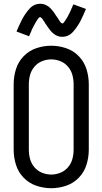

<svg xmlns="http://www.w3.org/2000/svg" viewBox="-20 -984 540 1012"><path d="M308 -790Q303 -790 298 -790.5Q293 -791 288.5 -792.5Q284 -794 279.5 -796Q275 -798 270 -801L262 -807L255 -813Q251 -817 248 -820.5Q245 -824 242 -828Q239 -832 236 -836L230 -844Q227 -848 225 -852L219 -860L217 -864L214 -869L208 -877L203 -885Q200 -889 195 -892L192 -894L189 -893Q184 -891 182 -887L177 -880L172 -872Q170 -869 167.5 -865Q165 -861 163 -857L160 -851L158 -848L155 -841L153 -838L151 -834Q149 -830 147 -826L144 -817L140 -809L137 -801L133 -793L67 -818Q80 -849 95 -879Q110 -909 134 -936.5Q158 -964 192 -964Q197 -964 202 -963.5Q207 -963 211.5 -961.5Q216 -960 220.5 -958Q225 -956 230 -953L238 -948L245 -941Q249 -938 252 -934Q255 -930 258 -926.5Q261 -923 264 -919L270 -910Q273 -906 275 -902L281 -894L283 -891L286 -886L292 -877L297 -869Q300 -865 305 -862L308 -860L311 -861Q316 -864 318 -867L323 -875L328 -882Q330 -886 332.5 -889.5Q335 -893 337 -897L341 -905L345 -913L347 -916L349 -921Q351 -925 353 -929L356 -937L360 -945L363 -953L367 -961L433 -937Q420 -905 405 -875Q390 -845 366 -817.5Q342 -790 308 -790ZM250 8Q210 8 171.5 -5Q133 -18 104.5 -47.5Q76 -77 64 -116Q52 -155 52 -195V-540Q52 -580 64 -619Q76 -658 104.5 -687.5Q133 -717 171.5 -730Q210 -743 250 -743Q290 -743 328.5 -730Q367 -717 395.5 -687.5Q424 -658 436 -619Q448 -580 448 -540V-195Q448 -155 436 -116Q424 -77 395.5 -47.5Q367 -18 328.5 -5Q290 8 250 8ZM250 -64Q275 -64 298.5 -73.5Q322 -83 338.5 -102.5Q355 -122 361.5 -146Q368 -170 368 -195V-540Q368 -565 361.5 -589Q355 -613 338.5 -632.5Q322 -652 298.5 -661.5Q275 -671 250 -671Q225 -671 201.5 -661.5Q178 -652 161.5 -632.5Q145 -613 138.5 -589Q132 -565 132 -540V-195Q132 -170 138.5 -146Q145 -122 161.5 -102.5Q178 -83 201.5 -73.5Q225 -64 250 -64Z"/></svg>

Font: Iosevka SS01
Style: Regular
Weight: 400
Monospace: yes
Designer: Belleve Invis
Foundry: Belleve Invis
Version: 2.3.3; ttfautohint (v1.8.3)